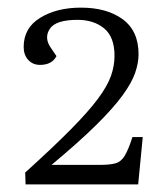

<svg xmlns="http://www.w3.org/2000/svg" viewBox="-20 -857 416 503"><path d="M183 -805Q126 -805 110.5 -781.5Q95 -758 113 -732L128 -710Q116 -687 85 -687Q66 -687 54 -700Q42 -713 42 -734Q42 -784 85.5 -810.5Q129 -837 192 -837Q260 -837 301.5 -806.5Q343 -776 343 -715Q343 -692 334 -666Q325 -640 301 -607Q277 -574 232 -529.5Q187 -485 115 -425H240Q267 -425 282 -429Q297 -433 306.5 -448.5Q316 -464 327 -498H354L342 -374H47L46 -405Q119 -471 165 -517.5Q211 -564 236 -597.5Q261 -631 270.5 -657.5Q280 -684 280 -711Q280 -760 253 -782.5Q226 -805 183 -805Z"/></svg>

Font: Literata 36pt Light
Style: Italic
Weight: 300
Italic angle: -2°
Designer: Latin by Veronika Burian and Jose Scaglione. Greek by Irene Vlachou. Cyrillic by Vera Evstafieva
Foundry: TypeTogether
Version: Version 3.002